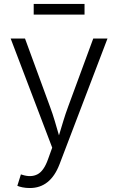

<svg xmlns="http://www.w3.org/2000/svg" viewBox="-20 -740 596 968"><path d="M67.4 196.8 85.4 139.2 93.3 141.6Q136.7 155.3 168.7 138.9Q200.7 122.6 221.7 64L243.2 4.4L33.7 -545.9H106L231.9 -202.6Q245.6 -166 256.3 -129.6Q267.1 -93.3 277.3 -57.6Q288.1 -93.3 299.1 -129.6Q310.1 -166 323.7 -202.6L450.2 -545.9H522L279.8 88.9Q233.9 208 130.4 208Q110.4 208 93.8 204.6Q77.1 201.2 67.4 196.8ZM406.2 -720.2V-666.5H149.9V-720.2Z"/></svg>

Font: Inter Light
Style: Regular
Weight: 300
Designer: Rasmus Andersson
Foundry: rsms
Version: Version 4.000;git-a52131595